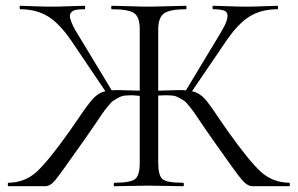

<svg xmlns="http://www.w3.org/2000/svg" viewBox="-20 -645 1031 665"><path d="M982 -12Q984 -12 984 -6Q984 0 982 0H855Q837 0 818 -22Q799 -44 712 -168Q700 -185 681 -213Q662 -241 656 -250Q650 -259 637 -275.5Q624 -292 618 -296Q612 -300 600 -306.5Q588 -313 577 -314Q566 -315 550 -315Q547 -315 539.5 -314.5Q532 -314 528 -314V-81Q528 -37 543 -24.5Q558 -12 614 -12Q617 -12 617 -6Q617 0 614 0Q600 0 559.5 -1Q519 -2 494 -2Q470 -2 430 -1Q390 0 376 0Q374 0 374 -6Q374 -12 376 -12Q431 -12 447.5 -24.5Q464 -37 464 -81V-313Q446 -315 440 -315Q424 -315 413 -314Q402 -313 390 -306.5Q378 -300 372 -296Q366 -292 353 -276Q340 -260 334 -251Q328 -242 309 -214Q290 -186 278 -169Q188 -41 171 -20.5Q154 0 136 0H9Q7 0 7 -6Q7 -12 9 -12Q67 -13 107.5 -50.5Q148 -88 219 -188Q232 -206 248.5 -230.5Q265 -255 272.5 -265.5Q280 -276 291 -290Q302 -304 309 -310Q316 -316 325 -321.5Q334 -327 345 -329L229 -501Q187 -563 146.5 -588Q106 -613 50 -613Q48 -613 48 -619Q48 -625 50 -625Q61 -625 94 -623.5Q127 -622 156 -622Q185 -622 222.5 -623.5Q260 -625 273 -625Q275 -625 275 -619Q275 -613 273 -613Q255 -613 244 -611Q233 -609 227.5 -603Q222 -597 222 -589.5Q222 -582 227.5 -568Q233 -554 242 -538.5Q251 -523 266 -499L367 -332Q374 -333 389 -333Q400 -333 464 -331V-544Q464 -586 444.5 -599.5Q425 -613 368 -613Q365 -613 365 -619Q365 -625 368 -625Q382 -625 426 -623.5Q470 -622 494 -622Q519 -622 564.5 -623.5Q610 -625 624 -625Q626 -625 626 -619Q626 -613 624 -613Q568 -613 548 -598.5Q528 -584 528 -542V-331Q590 -333 602 -333Q617 -333 624 -332L724 -498Q747 -535 757 -554.5Q767 -574 768 -588.5Q769 -603 757 -608Q745 -613 718 -613Q716 -613 716 -619Q716 -625 718 -625Q731 -625 768 -623.5Q805 -622 835 -622Q864 -622 896.5 -623.5Q929 -625 941 -625Q943 -625 943 -619Q943 -613 941 -613Q885 -613 844.5 -588Q804 -563 762 -501L645 -329Q656 -327 665.5 -321.5Q675 -316 682 -310Q689 -304 699.5 -290.5Q710 -277 717.5 -266Q725 -255 741.5 -230.5Q758 -206 771 -188Q843 -87 883.5 -50Q924 -13 982 -12Z"/></svg>

Font: Cormorant Infant
Style: Regular
Weight: 400
Designer: Christian Thalmann (Catharsis Fonts)
Version: Version 1.000;PS 002.000;hotconv 1.0.88;makeotf.lib2.5.64775